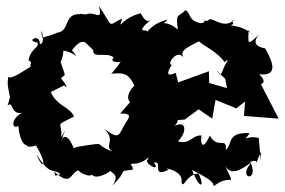

<svg xmlns="http://www.w3.org/2000/svg" viewBox="-20 -590 943 636"><path d="M471 -63C450 -51 517 -16 490 -51C521 -60 479 2 539 -28C506 -38 590 -28 581 13C590 38 591 -8 637 -16C660 29 643 42 616 -27C701 15 682 20 689 26C747 -20 762 40 726 -40C750 2 799 -45 813 -52C762 5 842 15 809 -54C854 -71 808 -9 845 -88L844 -57L837 -133C780 -147 772 -96 807 -149C731 -153 751 -113 728 -93C732 -140 701 -93 675 -141C644 -74 644 -137 648 -141C618 -145 609 -109 569 -122C596 -145 603 -194 558 -173C589 -202 546 -224 521 -189L592 -194L638 -228L683 -197L694 -259L763 -231L792 -254L788 -206L903 -197L835 -329C832 -300 875 -312 838 -344C898 -337 889 -377 858 -430C819 -436 821 -457 839 -477C794 -432 804 -450 803 -491C825 -453 820 -497 744 -506C766 -514 736 -520 756 -524C718 -488 677 -543 669 -521C636 -522 674 -521 647 -513C601 -520 613 -550 594 -556C572 -532 561 -551 569 -492C505 -548 477 -469 536 -525C472 -512 455 -461 464 -476C487 -505 413 -467 479 -524C464 -514 457 -528 446 -546C380 -530 370 -482 385 -529C333 -504 358 -495 308 -570C321 -511 292 -561 259 -539C299 -540 230 -546 247 -543C189 -547 213 -486 170 -482C161 -477 144 -472 120 -465C109 -524 136 -443 112 -444C113 -482 62 -454 104 -449C111 -430 84 -434 74 -390C95 -384 69 -366 86 -371C75 -368 21 -325 7 -335C4 -309 5 -309 13 -268L5 -239C26 -265 11 -190 74 -225C11 -206 17 -157 41 -173C46 -105 78 -90 87 -131C55 -105 70 -99 99 -108C140 -42 122 -24 101 -78C149 -3 157 -35 180 -13C149 -2 171 -12 156 -25C216 31 210 -14 239 -26C249 -13 297 7 287 -29C272 0 309 6 355 -30C325 -18 387 -22 352 25C411 -33 364 -20 420 -28C419 -56 400 -34 418 -48C459 -45 492 -84 476 -88ZM289 -424C285 -389 352 -430 365 -385C373 -421 325 -380 376 -385C391 -397 348 -341 347 -346C381 -347 403 -355 425 -306C420 -303 375 -253 436 -240L427 -269C426 -267 365 -203 381 -214C410 -214 415 -208 396 -183C373 -143 377 -124 325 -164C367 -122 322 -109 352 -88C282 -116 340 -118 255 -107C290 -98 258 -115 224 -99C203 -154 184 -138 182 -117C192 -161 217 -191 183 -136C187 -191 157 -169 225 -204C212 -236 170 -237 148 -285L194 -308C186 -310 220 -283 182 -331C198 -348 200 -326 178 -393C164 -371 187 -374 190 -422C231 -417 249 -382 218 -424C220 -423 244 -463 264 -448ZM726 -329 732 -298 673 -315 672 -354 570 -317 562 -349C515 -326 549 -375 549 -375C530 -376 567 -429 587 -400C579 -419 585 -427 639 -453C659 -435 697 -421 725 -383C727 -396 740 -382 749 -402C711 -378 721 -321 698 -356Z"/></svg>

Font: Asimov Aggro
Style: Medium
Weight: 500
Designer: Google
Version: Version 2.000980; 2014